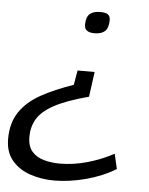

<svg xmlns="http://www.w3.org/2000/svg" viewBox="-67 -583 652 841"><g transform="rotate(5 258.5 -162.5)"><path d="M338 -275 323 -165Q225 -139 172 -110Q119 -81 98.5 -46Q78 -11 78 32Q78 74 98 97Q118 120 151 129Q184 138 221 138Q280 138 340.5 121Q401 104 457 74L472 140Q413 176 340.5 195Q268 214 202 214Q147 214 97.5 197.5Q48 181 17 144.5Q-14 108 -14 50Q-14 -21 18.5 -69Q51 -117 110.5 -150Q170 -183 252 -211L263 -275ZM384 -507Q384 -473 368.5 -458.5Q353 -444 322 -444Q278 -444 278 -477Q278 -511 293.5 -525Q309 -539 340 -539Q364 -539 374 -531.5Q384 -524 384 -507Z"/></g></svg>

Font: Georama Extended
Style: Italic
Weight: 400
Width: 7
Italic angle: -9°
Designer: Jean-Baptiste Levee
Foundry: Production Type
Version: Version 1.000